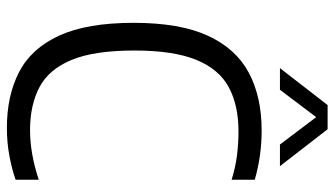

<svg xmlns="http://www.w3.org/2000/svg" viewBox="-232 -754 996 572"><g transform="rotate(90 266.0 -468.0)"><path d="M361 9.5Q265 9.5 194.8 -26.8Q124.5 -63 86.2 -146Q48 -229 48 -368.5Q48 -505 86.2 -588.8Q124.5 -672.5 196.2 -711Q268 -749.5 369 -749.5Q444 -749.5 515.5 -729V-660Q478.5 -671.5 443.2 -676Q408 -680.5 371.5 -680.5Q293.5 -680.5 239.8 -651.5Q186 -622.5 158.2 -554.5Q130.5 -486.5 130.5 -370.5Q130.5 -251 158.5 -183.2Q186.5 -115.5 239.8 -87.5Q293 -59.5 367.5 -59.5Q437.5 -59.5 515.5 -85.5V-16.5Q482.5 -5 443.2 2.2Q404 9.5 361 9.5ZM183 -804 293 -946H365L475 -804H410.5L329 -912L247.5 -804Z"/></g></svg>

Font: Encode Sans SemiCondensed SemiCondensed
Style: Regular
Weight: 400
Width: 4
Designer: Multiple Designers
Foundry: Impallari Type
Version: Version 3.000; ttfautohint (v1.8.3) -l 8 -r 50 -G 200 -x 14 